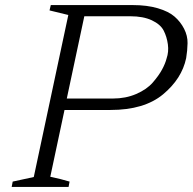

<svg xmlns="http://www.w3.org/2000/svg" viewBox="-20 -736 759 756"><path d="M312 -672 243 -348H424Q475 -348 516.5 -366Q558 -384 581.5 -411Q605 -438 618 -462Q631 -486 636 -506Q645 -532 641 -561.5Q637 -591 624.5 -615.5Q612 -640 578 -656Q544 -672 493 -672ZM249 -677 175 -695 180 -716H503Q559 -716 601.5 -703.5Q644 -691 667.5 -670.5Q691 -650 705 -622.5Q719 -595 718.5 -566Q718 -537 713 -507Q696 -426 622 -364.5Q548 -303 415 -303H234L178 -40Q221 -31 254 -21L250 0H26L30 -21L113 -39Z"/></svg>

Font: Afta serif
Style: Italic
Weight: 400
Italic angle: -12°
Designer: parq.ink
Foundry: Oriol Esparraguera Font
Version: Version 1.000